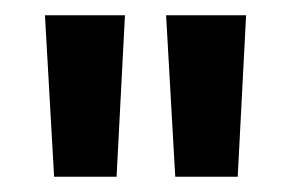

<svg xmlns="http://www.w3.org/2000/svg" viewBox="-20 -775 382 252"><path d="M210 -543 198 -755H303L292 -543ZM51 -543 39 -755H144L133 -543Z"/></svg>

Font: DM Sans 17pt SemiBold
Style: Regular
Weight: 600
Version: Version 4.004;gftools[0.9.30]